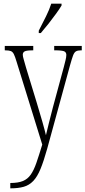

<svg xmlns="http://www.w3.org/2000/svg" viewBox="-20 -786 465 1045"><path d="M36 210Q78 210 104 199.5Q130 189 147 165Q164 141 178 100.5Q192 60 210 1L70 -451Q62 -478 55.5 -491Q49 -504 39 -508Q29 -512 8 -512H6V-536H161V-512H158Q125 -512 114.5 -506.5Q104 -501 104 -488Q104 -479 109.5 -461Q115 -443 122 -417L180 -227Q198 -168 211 -122Q224 -76 230 -50Q236 -77 246 -116Q256 -155 268 -202L327 -420Q332 -440 336.5 -457.5Q341 -475 341 -487Q341 -499 332.5 -505Q324 -511 290 -512H275V-536H425V-512H420Q403 -512 393.5 -506.5Q384 -501 377.5 -483.5Q371 -466 361 -430L237 23Q218 91 200.5 133.5Q183 176 161 199Q139 222 109.5 230.5Q80 239 39 239H36ZM191 -619Q213 -662 230.5 -697Q248 -732 259 -766H315V-756Q305 -739 286 -712.5Q267 -686 244.5 -657.5Q222 -629 202 -606H191Z"/></svg>

Font: Noto Serif Hebrew ExtraCondensed ExtraLight
Style: Regular
Weight: 200
Width: 2
Designer: Monotype Design Team
Foundry: Monotype Imaging Inc.
Version: Version 2.004; ttfautohint (v1.8.4.7-5d5b)